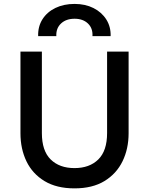

<svg xmlns="http://www.w3.org/2000/svg" viewBox="-20 -970 780 1004"><path d="M369.5 15Q276 15 213 -23Q150 -61 118.5 -126.2Q87 -191.5 87 -273V-700H199V-274Q199 -181.5 245 -136.2Q291 -91 369.5 -91Q448 -91 494 -136.2Q540 -181.5 540 -274V-700H652.5V-273Q652.5 -192 620.8 -126.8Q589 -61.5 526.2 -23.2Q463.5 15 369.5 15ZM179.5 -781Q178 -831.5 202.2 -869.5Q226.5 -907.5 270 -928.5Q313.5 -949.5 370 -949.5Q426 -949.5 469 -927.8Q512 -906 536 -868Q560 -830 558.5 -781H463.5Q466 -822 440 -847Q414 -872 370 -872Q325.5 -872 299 -847Q272.5 -822 274.5 -781Z"/></svg>

Font: Geologica
Style: Regular
Weight: 400
Designer: Sindre Bremnes, Frode Helland
Foundry: Monokrom Skriftforlag AS
Version: Version 1.010; ttfautohint (v1.8.4.7-5d5b);gftools[0.9.28]